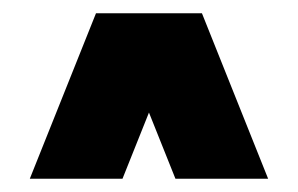

<svg xmlns="http://www.w3.org/2000/svg" viewBox="-20 -687 450 290"><path d="M25 -417 125 -667H285L385 -417H245L205 -517L165 -417Z"/></svg>

Font: Epunda Sans Black
Style: Regular
Weight: 900
Designer: Simon Atzbach
Foundry: typofactur
Version: Version 2.204; ttfautohint (v1.8.4.7-5d5b)